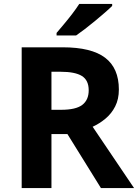

<svg xmlns="http://www.w3.org/2000/svg" viewBox="-20 -954 700 974"><path d="M298 -714Q444 -714 513.5 -661Q583 -608 583 -500Q583 -451 564.5 -414.5Q546 -378 515.5 -352.5Q485 -327 450 -311L660 0H492L322 -274H241V0H90V-714ZM287 -590H241V-397H290Q365 -397 397.5 -422Q430 -447 430 -496Q430 -547 395.5 -568.5Q361 -590 287 -590ZM549 -924Q535 -910 512 -890Q489 -870 462.5 -848Q436 -826 410.5 -806.5Q385 -787 366 -774H267V-787Q283 -806 304.5 -831.5Q326 -857 347 -884.5Q368 -912 382 -934H549Z"/></svg>

Font: Noto Sans Adlam
Style: Regular
Weight: 400
Designer: Mark Jamra, Neil Patel
Foundry: JamraPatel LLC
Version: Version 3.001